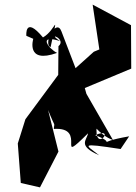

<svg xmlns="http://www.w3.org/2000/svg" viewBox="-20 -630 588 831"><path d="M307 -335 246 -494C224 -554 165 -440 199 -426C233 -592 224 -501 166 -468C86 -564 94 -475 94 -475L124 -462C124 -462 90 -352 227 -401C190 -419 142 -484 240 -452C177 -494 271 -462 233 -430L232 -306L90 -114L57 -9L70 162L153 181L233 26L188 -154C222 -69 215 -106 213 -72C364 -82 213 94 361 -53C356 -23 314 0 409 42C351 -4 318 -13 502 15L539 -40C364 -9 504 -3 392 -45C488 -87 384 43 399 -89C356 -118 412 -43 469 -24L354 -224L347 -249L548 -333L547 -521L381 -610L410 -416L386 -406Z"/></svg>

Font: Asimov Silicon
Style: Regular
Weight: 400
Designer: Google
Version: Version 2.000980; 2014